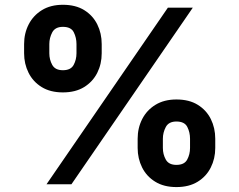

<svg xmlns="http://www.w3.org/2000/svg" viewBox="-20 -759 986 791"><path d="M79.3 -539.5V-577.5Q79.3 -621.7 98.1 -658.4Q116.9 -695.1 152.6 -717.2Q188.4 -739.3 239.1 -739.3Q291.6 -739.3 327.1 -717.2Q362.6 -695.1 380.8 -658.4Q399 -621.7 399 -577.5V-539.5Q399 -495.5 380.6 -458.8Q362.1 -422.2 326.5 -400.2Q290.8 -378.3 239.1 -378.3Q187.3 -378.3 151.6 -400.4Q115.9 -422.5 97.6 -459.3Q79.3 -496.1 79.3 -539.5ZM183.2 -577.5V-539.5Q183.2 -513.3 195.3 -491.5Q207.4 -469.7 239.1 -469.7Q271.7 -469.7 283.4 -491.5Q295.1 -513.3 295.1 -539.5V-577.5Q295.1 -603.7 283.9 -626.1Q272.7 -648.4 239.1 -648.4Q207.2 -648.4 195.2 -625.6Q183.2 -602.8 183.2 -577.5ZM547.1 -149.4V-187.5Q547.1 -231.6 565.8 -268.4Q584.5 -305.1 620.3 -327.1Q656.2 -349.2 706.8 -349.2Q759.4 -349.2 794.9 -327.1Q830.4 -305.1 848.6 -268.4Q866.8 -231.6 866.8 -187.5V-149.4Q866.8 -105.5 848.3 -68.8Q829.9 -32.1 794.2 -10.2Q758.6 11.7 706.8 11.7Q655.1 11.7 619.4 -10.4Q583.7 -32.4 565.4 -69.2Q547.1 -106.1 547.1 -149.4ZM651 -187.5V-149.4Q651 -123.2 663.1 -101.5Q675.2 -79.7 706.8 -79.7Q739.5 -79.7 751.2 -101.5Q762.9 -123.2 762.9 -149.4V-187.5Q762.9 -213.7 751.7 -236Q740.4 -258.4 706.8 -258.4Q675 -258.4 663 -235.6Q651 -212.8 651 -187.5ZM171.7 0 671.7 -727.5H774.4L274.4 0Z"/></svg>

Font: GitLab Sans
Style: Regular
Weight: 400
Designer: Rasmus Andersson
Foundry: Modifications by GitLab B.V., manufactured by rsms
Version: Version 4.000;git-c8fb6b7